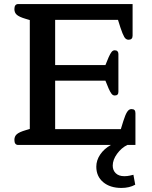

<svg xmlns="http://www.w3.org/2000/svg" viewBox="-20 -715 751 947"><path d="M455 107Q455 76 474 47.5Q493 19 527 0H70Q51 0 51 -25Q51 -43 63.5 -53.5Q76 -64 107 -73L127 -79V-616L107 -622Q76 -631 63.5 -641.5Q51 -652 51 -670Q51 -695 70 -695H634V-539Q634 -519 614 -519Q601 -519 593 -532.5Q585 -546 574 -579L562 -617H252V-394H500L516 -433Q524 -451 530.5 -459Q537 -467 546 -467Q555 -467 559.5 -462Q564 -457 564 -449V-262Q564 -244 546 -244Q537 -244 530.5 -252Q524 -260 516 -278L500 -317H252V-78H576L588 -117Q598 -149 607 -163Q616 -177 628 -177Q639 -177 643.5 -172Q648 -167 648 -157V0H608Q579 14 557.5 43.5Q536 73 536 102Q536 125 551 139.5Q566 154 593 154Q608 154 621 151Q634 148 638 147L647 196Q618 212 579 212Q523 212 489 183.5Q455 155 455 107Z"/></svg>

Font: Maitree Semibold
Style: Regular
Weight: 600
Designer: CadsonDemak Team
Foundry: CadsonDemak
Version: Version 1.010